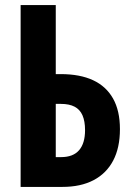

<svg xmlns="http://www.w3.org/2000/svg" viewBox="-20 -734 521 754"><path d="M61 0V-714H199V-443H218Q294 -443 345.5 -419Q397 -395 424 -347Q451 -299 451 -227Q451 -154 424.5 -103.5Q398 -53 347.5 -26.5Q297 0 225 0ZM220 -117Q267 -117 290.5 -144Q314 -171 314 -223Q314 -258 304 -281Q294 -304 273 -315Q252 -326 219 -326H199V-117Z"/></svg>

Font: Noto Sans Display ExtraCondensed
Style: Bold
Weight: 700
Width: 2
Designer: Monotype Design Team
Foundry: Monotype Imaging Inc.
Version: Version 2.003